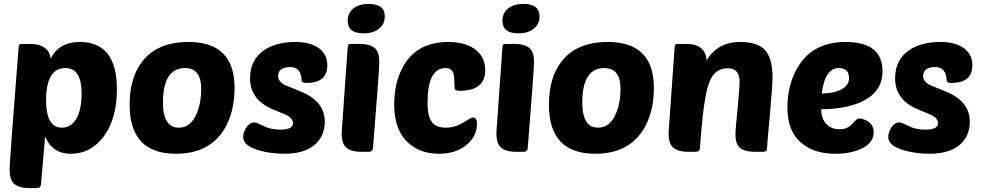

<svg xmlns="http://www.w3.org/2000/svg" viewBox="-20 -774 5009 979"><path d="M576 -319Q576 -167 508 -77Q443 10 340 10Q247 10 210 -78L189 165Q188 185 167 185H131Q73 185 49 160Q29 139 29 90Q29 49 74 -521Q75 -543 79 -547Q82 -550 95 -550H134Q185 -550 212 -527Q237 -507 237 -474Q281 -560 387 -560Q576 -560 576 -319ZM215 -263Q215 -123 295 -123Q340 -123 367 -165Q396 -211 396 -297Q396 -427 314 -427Q215 -427 215 -263Z M641 -240Q641 -378 705 -460Q782 -560 941 -560Q1176 -560 1176 -326Q1176 -198 1121 -111Q1044 10 877 10Q641 10 641 -240ZM811 -251Q811 -123 892 -123Q954 -123 984 -198Q1006 -252 1006 -320Q1006 -427 924 -427Q811 -427 811 -251Z M1609 -526Q1649 -495 1649 -441Q1649 -351 1542 -351Q1518 -351 1518 -365Q1515 -432 1460 -432Q1398 -432 1398 -385Q1398 -358 1435 -339Q1427 -343 1517 -306Q1636 -256 1636 -154Q1636 -80 1585 -36Q1530 10 1432 10Q1359 10 1298 -8Q1220 -32 1220 -74Q1220 -97 1234 -121Q1252 -150 1278 -150Q1288 -150 1323 -132Q1359 -113 1410 -113Q1474 -113 1474 -146Q1474 -170 1440 -188L1365 -219Q1255 -268 1255 -375Q1255 -470 1328 -519Q1390 -560 1484 -560Q1565 -560 1609 -526Z M1824 0Q1766 0 1742 -25Q1722 -46 1722 -95Q1722 -101 1752 -521Q1753 -543 1757 -547Q1760 -550 1773 -550H1812Q1870 -550 1894 -526Q1914 -505 1914 -459Q1914 -419 1882 -20Q1881 0 1860 0ZM1782 -731Q1811 -754 1860 -754Q1942 -754 1942 -690Q1942 -652 1914 -629Q1885 -604 1834 -604Q1753 -604 1753 -668Q1753 -708 1782 -731Z M2342 -149Q2384 -175 2389 -175Q2412 -175 2412 -145Q2412 -93 2380 -56Q2323 10 2218 10Q2127 10 2066 -42Q1990 -107 1990 -240Q1990 -356 2038 -439Q2108 -560 2265 -560Q2358 -560 2408 -518Q2454 -480 2454 -416Q2454 -311 2324 -311Q2298 -311 2298 -325Q2297 -383 2292 -400Q2283 -427 2252 -427Q2160 -427 2160 -250Q2160 -180 2183 -151Q2204 -123 2254 -123Q2300 -123 2342 -149Z M2613 0Q2555 0 2531 -25Q2511 -46 2511 -95Q2511 -101 2541 -521Q2542 -543 2546 -547Q2549 -550 2562 -550H2601Q2659 -550 2683 -526Q2703 -505 2703 -459Q2703 -419 2671 -20Q2670 0 2649 0ZM2571 -731Q2600 -754 2649 -754Q2731 -754 2731 -690Q2731 -652 2703 -629Q2674 -604 2623 -604Q2542 -604 2542 -668Q2542 -708 2571 -731Z M2779 -240Q2779 -378 2843 -460Q2920 -560 3079 -560Q3314 -560 3314 -326Q3314 -198 3259 -111Q3182 10 3015 10Q2779 10 2779 -240ZM2949 -251Q2949 -123 3030 -123Q3092 -123 3122 -198Q3144 -252 3144 -320Q3144 -427 3062 -427Q2949 -427 2949 -251Z M3741 -221Q3751 -325 3751 -359Q3751 -426 3690 -426Q3621 -426 3594 -347Q3566 -268 3549 -20Q3548 0 3527 0H3491Q3433 0 3409 -25Q3389 -46 3389 -95Q3389 -101 3419 -521Q3420 -543 3424 -547Q3427 -550 3440 -550H3479Q3577 -550 3583 -466Q3639 -560 3754 -560Q3840 -560 3879 -521Q3919 -479 3919 -379Q3919 -343 3906 -193Q3892 -44 3892 -31Q3892 -10 3887 -5Q3883 0 3865 0H3833Q3773 0 3750 -23Q3730 -43 3730 -88Q3730 -116 3741 -221Z M4074 -39Q3995 -99 3995 -224Q3995 -342 4047 -430Q4123 -560 4292 -560Q4480 -560 4480 -410Q4480 -293 4348 -245Q4271 -217 4167 -217Q4167 -174 4189 -147Q4214 -115 4262 -115Q4302 -115 4326 -143Q4350 -170 4359 -170Q4380 -170 4402 -157Q4435 -137 4435 -99Q4435 -45 4370 -15Q4316 10 4239 10Q4137 10 4074 -39ZM4170 -297Q4233 -298 4270 -318Q4309 -339 4309 -375Q4309 -427 4258 -427Q4186 -427 4170 -297Z M4898 -526Q4938 -495 4938 -441Q4938 -351 4831 -351Q4807 -351 4807 -365Q4804 -432 4749 -432Q4687 -432 4687 -385Q4687 -358 4724 -339Q4716 -343 4806 -306Q4925 -256 4925 -154Q4925 -80 4874 -36Q4819 10 4721 10Q4648 10 4587 -8Q4509 -32 4509 -74Q4509 -97 4523 -121Q4541 -150 4567 -150Q4577 -150 4612 -132Q4648 -113 4699 -113Q4763 -113 4763 -146Q4763 -170 4729 -188L4654 -219Q4544 -268 4544 -375Q4544 -470 4617 -519Q4679 -560 4773 -560Q4854 -560 4898 -526Z"/></svg>

Font: PoetsenOne
Style: Regular
Weight: 400
Designer: Rodrigo Fuenzalida, Pablo Impallari
Foundry: Pablo Impallari, Rodrigo Fuenzalida
Version: Version 1.000